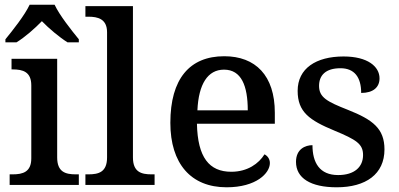

<svg xmlns="http://www.w3.org/2000/svg" viewBox="-20 -786 1695 816"><path d="M3 -619V-606H50C86 -628 128 -665 158 -696C188 -665 232 -628 267 -606H315V-619C284 -657 233 -721 212 -766H106C85 -721 34 -657 3 -619ZM21 0H315V-45H302C258 -45 223 -55 223 -117V-536H29V-491H34C77 -491 113 -481 113 -423V-113C113 -55 77 -45 34 -45H21Z M343 0H637V-45H624C580 -45 545 -55 545 -117V-760H343V-715H356C395 -715 435 -706 435 -649V-117C435 -55 400 -45 356 -45H343Z M943 10C1069 10 1127 -50 1127 -93C1127 -112 1115 -125 1104 -130C1080 -91 1032 -56 963 -56C869 -56 820 -117 817 -260H1148V-307C1148 -465 1066 -547 933 -547C786 -547 704 -451 704 -264C704 -91 791 10 943 10ZM1033 -317H819C824 -429 863 -490 932 -490C1006 -490 1033 -421 1033 -317Z M1411 10C1535 10 1614 -46 1614 -151C1614 -239 1565 -277 1459 -319C1370 -354 1336 -372 1336 -421C1336 -466 1364 -496 1427 -496C1486 -496 1515 -458 1515 -391C1566 -391 1593 -415 1593 -453C1593 -503 1543 -546 1440 -546C1323 -546 1245 -495 1245 -400C1245 -310 1295 -275 1401 -231C1495 -192 1523 -174 1523 -127C1523 -77 1487 -42 1417 -42C1338 -42 1308 -95 1308 -169C1278 -169 1238 -153 1238 -98C1238 -29 1300 10 1411 10Z"/></svg>

Font: Noto Serif Malayalam Medium
Style: Regular
Weight: 500
Designer: Indian type Foundry, Jelle Bosma, Monotype Design Team
Foundry: Monotype Imaging Inc.
Version: Version 2.104